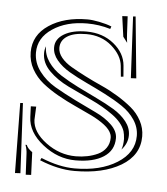

<svg xmlns="http://www.w3.org/2000/svg" viewBox="-44 -596 543 623"><g transform="rotate(5 227.0 -285.0)"><path d="M384.8 -170.4Q384.8 -143.6 364.7 -122.1Q370.1 -136.2 370.1 -157.2Q369.1 -172.4 366.2 -182.1Q356.9 -209.5 324.5 -232.9Q292 -256.3 253.2 -274.2Q214.4 -292 176.3 -310.5Q138.2 -329.1 112.8 -354.7Q87.4 -380.4 87.4 -411.6Q87.4 -424.3 91.8 -434.6V-433.6Q91.8 -407.2 107.9 -384Q124 -360.8 149.9 -344.2Q175.8 -327.6 207 -312Q238.3 -296.4 269.5 -281.5Q300.8 -266.6 326.7 -251Q352.5 -235.4 368.7 -214.8Q384.8 -194.3 384.8 -170.4ZM24.4 -244.1 33.2 -244.6 44.9 -17.1 27.3 -16.1ZM77.1 -88.4 80.1 -14.6 62.5 -13.7 59.1 -82Q58.6 -95.7 53.2 -110.4H57.6Q61 -99.6 77.1 -88.4ZM105 -64.5 108.9 -72.3Q168 -47.9 218.8 -47.9Q302.2 -47.9 356.4 -81.8Q410.6 -115.7 410.6 -170.4Q410.6 -198.2 394.5 -222.4Q378.4 -246.6 352.5 -263.9Q326.7 -281.2 295.7 -297.1Q264.6 -313 233.4 -327.6Q202.1 -342.3 176.3 -357.4Q150.4 -372.6 134.3 -392.1Q118.2 -411.6 118.2 -433.6Q118.2 -460.9 145.8 -477.3Q173.3 -493.7 218.8 -493.7Q271.5 -493.7 307.9 -464.1Q344.2 -434.6 347.7 -394L350.6 -358.4L342.3 -357.4L338.9 -392.6Q335.4 -426.8 301.8 -456.1Q268.1 -485.4 219.2 -485.4Q178.2 -485.4 156.7 -471.4Q135.3 -457.5 135.3 -433.6Q135.3 -417 147.9 -401.6Q160.6 -386.2 181.2 -374.3Q201.7 -362.3 228 -348.9Q254.4 -335.4 281.7 -323.2Q309.1 -311 335.4 -294.9Q361.8 -278.8 382.3 -261.7Q402.8 -244.6 415.5 -220.9Q428.2 -197.3 428.2 -170.4Q428.2 -108.9 369.9 -74.2Q311.5 -39.6 218.8 -39.6Q165.5 -39.6 105 -64.5ZM375 -355.5 364.7 -555.7 373 -556.2 392.6 -356.4ZM294.4 -508.8Q257.3 -520 218.8 -520Q150.9 -520 106 -489.7Q61 -459.5 61 -411.6Q61 -378.4 82 -350.6Q103 -322.8 134.3 -304.7Q165.5 -286.6 202.4 -268.3Q239.3 -250 270.5 -235.4Q301.8 -220.7 322.8 -200.4Q343.8 -180.2 343.8 -157.2Q343.8 -117.2 310.3 -95.7Q276.9 -74.2 218.8 -74.2Q161.6 -74.2 112.1 -113.3Q62.5 -152.3 61 -201.7L59.6 -236.3L77.1 -236.8L75.2 -193.4Q76.7 -153.8 121.3 -120.6Q166 -87.4 218.8 -87.4Q238.3 -87.4 256.3 -91.1Q274.4 -94.7 290.8 -102.3Q307.1 -109.9 316.9 -124Q326.7 -138.2 326.7 -156.7V-157.2Q326.7 -163.1 324.7 -168.5Q319.3 -183.6 301 -197.8Q282.7 -211.9 257.6 -224.1Q232.4 -236.3 203.4 -249.5Q174.3 -262.7 146.2 -278.6Q118.2 -294.4 95.2 -312.7Q72.3 -331.1 58.1 -356.4Q43.9 -381.8 43.9 -411.6Q43.9 -467.3 93.5 -500.2Q143.1 -533.2 218.8 -533.2Q233.9 -533.2 257.3 -528.6Q280.8 -523.9 297.4 -517.1ZM338.9 -487.3 329.6 -553.7 347.2 -554.7 350.1 -497.6Q351.1 -479 353 -468.8Z"/></g></svg>

Font: FoglihtenNo03
Style: Regular
Weight: 500
Version: Version 0.59